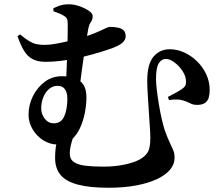

<svg xmlns="http://www.w3.org/2000/svg" viewBox="-20 -820 1040 899"><path d="M74.3 -658.7Q99.4 -637.5 117.3 -627Q135.2 -616.6 151.7 -613.2Q168.2 -609.8 189.5 -609.8Q213.1 -609.8 242.5 -615.3Q271.8 -620.7 300.7 -627.7Q329.6 -634.8 349.8 -640.3Q377.3 -647.6 402.1 -656.6Q426.9 -665.7 445.9 -674.6Q464.9 -683.4 477.5 -688.8Q490 -694.1 493.5 -694.1Q511.2 -694.1 528.6 -691.3Q546.1 -688.5 557.2 -679.4Q568.4 -670.3 568.4 -649.3Q568.4 -634.9 555.3 -621.8Q542.2 -608.6 508.2 -595.5Q486.3 -587.4 450.8 -576.4Q415.3 -565.4 372.4 -554.9Q329.5 -544.4 283.1 -537.5Q236.6 -530.6 192.1 -530.6Q156.6 -530.6 132.6 -543.3Q108.5 -555.9 92.4 -582.6Q76.3 -609.3 61.9 -650.6ZM230.5 -767.4Q230.5 -768.5 230.1 -774.3Q229.7 -780.1 229.7 -781.1Q247.6 -790 264 -795Q280.4 -800 302.4 -800Q326 -800 351.6 -791.1Q377.2 -782.2 395.6 -769.8Q413.9 -757.3 413.9 -745.1Q413.9 -727.4 405.6 -716.9Q397.3 -706.4 392.6 -681.3Q389.1 -661.7 384 -630.5Q378.9 -599.3 373.2 -561.6Q367.5 -523.9 362.3 -484.6Q357 -445.2 352.6 -408.4L289.2 -431.9Q290.7 -468.7 292.4 -507.9Q294.1 -547.2 295.2 -584.6Q296.4 -622 296.8 -653.6Q297.2 -685.2 297.2 -706.2Q297.2 -722.5 294.3 -730.5Q291.4 -738.5 280.3 -745.2Q271.1 -751.7 258.1 -756.8Q245.1 -762 230.5 -767.4ZM384.7 -363.4Q384.7 -331.5 377.7 -293.7Q370.6 -255.9 355.1 -221.6Q339.6 -187.3 314.1 -165.3Q288.7 -143.2 252 -143.2Q214 -143.2 182.6 -163.1Q151.3 -183 132.5 -215.1Q113.7 -247.2 113.7 -282.8Q113.7 -328.3 134.1 -369.6Q154.6 -411 189.6 -437Q224.7 -463.1 269.7 -463.1Q322.9 -463.1 353.8 -441.1Q384.7 -419.1 384.7 -363.4ZM295.4 -357.2Q295.4 -385.5 284.4 -401.8Q273.5 -418.1 249.1 -418.1Q226.6 -418.1 209.2 -402.9Q191.9 -387.7 182.4 -363.6Q172.9 -339.5 172.9 -312.6Q172.9 -286 189.3 -264.4Q205.7 -242.7 232.1 -242.7Q267.2 -242.7 281.3 -276.5Q295.4 -310.2 295.4 -357.2ZM333.7 -210.8Q322.2 -179.9 314.5 -151Q306.7 -122.1 306.7 -100.8Q306.7 -74.8 325.8 -61.5Q344.9 -48.2 379.9 -44Q414.8 -39.8 461.2 -39.8Q519.6 -39.8 563.4 -49.4Q607.2 -59.1 633 -72.7Q658 -86 671 -106.2Q683.9 -126.4 683.9 -173.3Q683.9 -193.7 681.5 -227.4Q679.2 -261 676.7 -300.5Q674.1 -340 671.8 -377.5Q669.4 -414.9 669.4 -441.5Q669.4 -519.5 698.6 -554.4Q727.7 -589.4 775.2 -589.4Q808.6 -589.4 841.5 -574.8Q874.3 -560.3 901.5 -534Q928.7 -507.8 945.3 -472.9Q961.8 -438.1 961.8 -398.3Q961.8 -380.8 957.9 -365.2Q954 -349.5 942 -339.6Q930.1 -329.6 905.3 -328.8Q889 -328.5 877.5 -333.2Q866 -337.9 853.4 -344Q840.8 -350.1 821.9 -353.1Q803.1 -356 771.6 -351.3L766 -366Q784.6 -375.4 804.9 -386.7Q825.3 -398 836.3 -406.4Q845.1 -413 848.1 -419.8Q851.1 -426.7 851.1 -436.7Q851.1 -461.9 835.3 -486.4Q819.6 -510.9 797.5 -527.4Q775.4 -544 756.2 -544Q735.3 -543.7 722.9 -522.7Q710.5 -501.7 710.5 -450.2Q710.5 -430.1 714.3 -398.2Q718.1 -366.3 724 -330.8Q729.9 -295.4 737.1 -263.7Q744.4 -232.1 750.3 -213.2Q764.5 -173.8 774.9 -152.4Q785.2 -131.1 791.3 -116.3Q797.4 -101.6 797.4 -80.9Q797.4 -50.7 776 -25.3Q754.7 0.1 714.2 19Q673.8 37.9 616.8 48.5Q559.8 59.1 488.4 59.1Q399 59.1 343.5 44.1Q288 29.2 263 -1.6Q238 -32.5 238 -79.6Q238 -117.5 244.4 -149.3Q250.8 -181.1 255.6 -210.6Z"/></svg>

Font: Noto Serif HK ExtraLight
Style: Regular
Weight: 200
Designer: Ryoko NISHIZUKA 西塚涼子 (kana & ideographs); Frank Grießhammer (Latin, Greek & Cyrillic); Wenlong ZHANG 张文龙 (bopomofo); San
Foundry: Adobe
Version: Version 2.002-H1;hotconv 1.1.0;makeotfexe 2.6.0